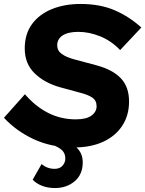

<svg xmlns="http://www.w3.org/2000/svg" viewBox="-25 -735 734 970"><path d="M348 10Q236 10 147 -31Q58 -72 -5 -140L101 -259Q153 -198 217.5 -165Q282 -132 358 -132Q411 -132 437 -151Q463 -170 463 -198Q463 -227 442 -241.5Q421 -256 382 -266L279 -294Q200 -316 150 -364.5Q100 -413 100 -490Q100 -563 136.5 -613Q173 -663 237 -689Q301 -715 382 -715Q480 -715 553.5 -683.5Q627 -652 689 -596L582 -482Q537 -529 481 -551.5Q425 -574 371 -574Q319 -574 291.5 -556Q264 -538 264 -506Q264 -479 287 -462.5Q310 -446 347 -436L466 -404Q546 -382 586.5 -338.5Q627 -295 627 -222Q627 -152 592.5 -99.5Q558 -47 495.5 -18.5Q433 10 348 10ZM234 -6 280 -29Q334 -17 363.5 12Q393 41 393 85Q393 146 352.5 180.5Q312 215 253 215Q216 215 187 203.5Q158 192 140 173L185 94Q214 118 251 118Q277 118 291 102Q305 86 305 66Q305 41 289.5 25Q274 9 234 -6Z"/></svg>

Font: Prodigy Sans
Style: Bold Italic
Weight: 700
Italic angle: -13°
Designer: Wei Huang
Foundry: Wei Huang
Version: Version 1.003; ttfautohint (v1.8.3)